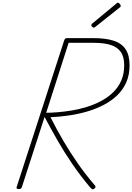

<svg xmlns="http://www.w3.org/2000/svg" viewBox="-20 -1394 985 1430"><path d="M119 14Q110 14 105.5 10.5Q101 7 104 -1L458 -1093Q462 -1103 466 -1106.5Q470 -1110 483 -1110H678Q765 -1110 824.5 -1091.5Q884 -1073 914.5 -1028.5Q945 -984 945 -907Q945 -837 921 -782Q897 -727 854.5 -685.5Q812 -644 755 -614Q698 -584 632.5 -564.5Q567 -545 496.5 -534.5Q426 -524 356 -521Q402 -430 453 -343Q504 -256 561.5 -174Q619 -92 685 -15Q692 -8 691.5 -2Q691 4 683 11Q673 18 666.5 14.5Q660 11 650 0Q577 -87 518 -173.5Q459 -260 408.5 -348Q358 -436 312 -523L143 -1Q140 7 135.5 10.5Q131 14 119 14ZM324 -554Q360 -554 409 -558Q458 -562 513.5 -571Q569 -580 624.5 -597Q680 -614 730 -640Q780 -666 820 -704Q860 -742 882.5 -792.5Q905 -843 905 -908Q905 -972 878.5 -1008.5Q852 -1045 802 -1060Q752 -1075 680 -1075H491ZM678 -1188Q673 -1188 666.5 -1194.5Q660 -1201 660 -1206Q660 -1208 661 -1210Q662 -1212 664 -1216L845 -1366Q849 -1369 851.5 -1371.5Q854 -1374 857 -1374Q862 -1374 867 -1370Q872 -1366 875.5 -1360.5Q879 -1355 879 -1351Q879 -1347 878.5 -1345Q878 -1343 875 -1341L689 -1193Q686 -1191 683.5 -1189.5Q681 -1188 678 -1188Z"/></svg>

Font: Playwrite CU Thin
Style: Regular
Weight: 250
Designer: Veronika Burian, José Scaglione
Foundry: TypeTogether
Version: Version 1.002